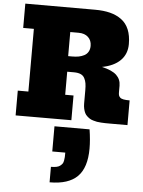

<svg xmlns="http://www.w3.org/2000/svg" viewBox="-74 -849 1010 1357"><g transform="rotate(5 431.0 -170.5)"><path d="M445.3 0Q316.4 0 49.8 0.5V-175.3H125V-620.1H49.3V-792.5H544.9Q605 -792.5 651.1 -780.8Q697.3 -769 732.2 -743.4Q767.1 -717.8 785.2 -674.6Q803.2 -631.3 803.2 -571.3Q803.2 -500.5 757.6 -455.1Q711.9 -409.7 627.9 -394Q700.7 -377.4 731.9 -347.7Q763.2 -317.9 763.2 -272.9V-227.5Q763.2 -213.4 765.4 -205.1Q767.6 -196.8 775.4 -189.2Q783.2 -181.6 799.6 -178.5Q815.9 -175.3 843.3 -175.3V0H715.3Q696.3 0 685.3 -0.2Q674.3 -0.5 656 -1.5Q637.7 -2.4 626.5 -4.6Q615.2 -6.8 599.9 -11.2Q584.5 -15.6 575 -21.7Q565.4 -27.8 554.9 -37.4Q544.4 -46.9 538.6 -59.1Q532.7 -71.3 528.8 -88.1Q524.9 -105 524.9 -125V-220.2Q524.9 -249 521.7 -268.3Q518.6 -287.6 509.5 -304.9Q500.5 -322.3 481.9 -330.6Q463.4 -338.9 434.1 -338.9H386.2V-175.3H445.3ZM413.1 -449.2Q438 -449.2 458.3 -453.1Q478.5 -457 496.6 -466.3Q514.6 -475.6 524.9 -493.2Q535.2 -510.7 535.2 -535.2Q535.2 -573.7 510.5 -596.9Q485.8 -620.1 442.4 -620.1H383.3V-449.2ZM330.1 340.8Q352.1 340.8 368.2 337.6Q384.3 334.5 394.3 326.9Q404.3 319.3 410.2 311.5Q416 303.7 418.7 289.1Q421.4 274.4 421.9 263.4Q422.4 252.4 422.4 231.9H330.1V53.2H579.1Q590.8 128.4 590.8 188.5Q590.8 324.2 527.3 387.5Q463.9 450.7 330.1 450.7Z"/></g></svg>

Font: Bevan
Style: Regular
Weight: 400
Foundry: vernon adams
Version: Version 1.000